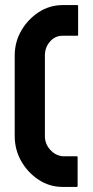

<svg xmlns="http://www.w3.org/2000/svg" viewBox="-20 -727 366 757"><path d="M282 10H227Q175 10 132 -18.5Q89 -47 63.5 -92Q38 -137 38 -191V-508Q38 -561 63.5 -605.5Q89 -650 132 -678.5Q175 -707 228 -707H284Q288 -707 288 -703V-590Q288 -586 284 -586H226Q197 -586 177 -563Q157 -540 157 -508V-191Q157 -160 177.5 -137Q198 -114 226 -111H282Q286 -111 286 -107V6Q286 10 282 10Z"/></svg>

Font: AL Dynamic
Style: Regular
Weight: 400
Version: Version 1.000; ttfautohint (v1.8.2) -l 8 -r 50 -G 200 -x 14 